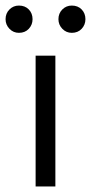

<svg xmlns="http://www.w3.org/2000/svg" viewBox="-57 -670 327 690"><path d="M71 0V-470H142V0ZM11 -552Q-9 -552 -23 -566.5Q-37 -581 -37 -601Q-37 -622 -23 -636Q-9 -650 11 -650Q33 -650 46.5 -636Q60 -622 60 -601Q60 -581 46.5 -566.5Q33 -552 11 -552ZM201 -552Q181 -552 167 -566.5Q153 -581 153 -601Q153 -622 167 -636Q181 -650 201 -650Q223 -650 236.5 -636Q250 -622 250 -601Q250 -581 236.5 -566.5Q223 -552 201 -552Z"/></svg>

Font: Outfit-Light
Style: Regular
Weight: 300
Designer: Rodrigo Fuenzalida
Foundry: fragTYPE
Version: Version 1.000